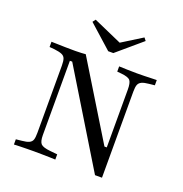

<svg xmlns="http://www.w3.org/2000/svg" viewBox="-136 -877 953 1002"><g transform="rotate(20 340.5 -376.0)"><path d="M500 5.6 185.5 -510.5H172.6V-201.6H141.9V-472.6Q141.9 -497.6 137.1 -510.9Q132.3 -524.2 117.7 -530.2Q103.2 -536.3 75.8 -539.5L48.4 -541.9V-571Q62.1 -571 81.9 -570.2Q101.6 -569.4 125 -569Q148.4 -568.5 171 -568.5H183.9Q201.6 -568.5 215.7 -569.4Q229.8 -570.2 238.7 -571L495.2 -151.6H508.1V-472.6Q508.1 -508.9 498 -522.2Q487.9 -535.5 449.2 -539.5L424.2 -541.9V-571Q442.7 -570.2 470.2 -569.4Q497.6 -568.5 523.4 -568.5Q543.5 -568.5 564.1 -569Q584.7 -569.4 602.8 -570.2Q621 -571 633.1 -571V-541.9L602.4 -538.7Q575.8 -536.3 562.1 -529.8Q548.4 -523.4 543.5 -510.5Q538.7 -497.6 538.7 -472.6V5.6ZM172.6 -98.4Q172.6 -62.1 184.7 -49.6Q196.8 -37.1 237.1 -33.1L277.4 -29V0Q262.1 -0.8 242.3 -1.2Q222.6 -1.6 200.4 -2Q178.2 -2.4 158.1 -2.4Q137.9 -2.4 117.3 -2Q96.8 -1.6 78.6 -1.2Q60.5 -0.8 47.6 0V-29L79 -32.3Q105.6 -34.7 119.4 -41.1Q133.1 -47.6 137.5 -60.5Q141.9 -73.4 141.9 -98.4V-201.6H172.6ZM496.8 -758.1 508.9 -742.7 371.8 -625.8H343.5L213.7 -741.9L225.8 -758.1L410.5 -676.6L359.7 -672.6Z"/></g></svg>

Font: Playfair 5pt SemiExpanded Light Light
Style: Regular
Weight: 300
Version: Version 2.203